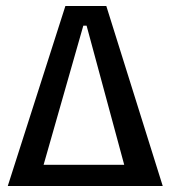

<svg xmlns="http://www.w3.org/2000/svg" viewBox="-20 -623 571 643"><path d="M6 0 199 -603H336L525 0ZM126 -71H396L270 -537H259Z"/></svg>

Font: Grenze Gotisch Medium
Style: Regular
Weight: 500
Designer: Renata Polastri
Foundry: Omnibus-Type
Version: Version 1.001